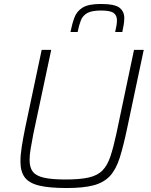

<svg xmlns="http://www.w3.org/2000/svg" viewBox="-20 -939 758 967"><path d="M316 8Q227 8 176.5 -4.5Q126 -17 104.5 -46Q83 -75 83 -126Q83 -158 89.5 -200Q96 -242 107 -296L190 -688H238L148 -265Q140 -223 134.5 -190.5Q129 -158 129 -134Q129 -95 145.5 -74Q162 -53 201.5 -44Q241 -35 309 -35Q383 -35 427 -45Q471 -55 496 -80.5Q521 -106 536 -151Q551 -196 566 -265L655 -688H704L621 -296Q602 -205 583.5 -146Q565 -87 534.5 -53.5Q504 -20 452.5 -6Q401 8 316 8ZM335 -778Q343 -819 355 -851Q367 -883 396.5 -901Q426 -919 487 -919Q558 -919 582 -900Q606 -881 606 -848Q606 -832 603 -814.5Q600 -797 596 -778H560Q564 -795 566.5 -809.5Q569 -824 569 -837Q569 -861 552.5 -873.5Q536 -886 489 -886Q443 -886 420 -873.5Q397 -861 387.5 -837Q378 -813 371 -778Z"/></svg>

Font: Saira ExtraLight
Style: Italic
Weight: 200
Italic angle: -12°
Designer: Hector Gatti with collaboration of the Omnibus-Type team
Foundry: Omnibus-Type
Version: Version 1.100; ttfautohint (v1.8.3)